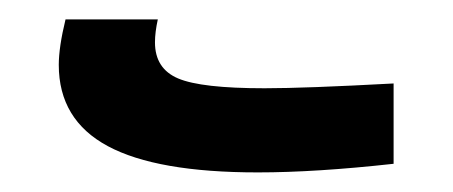

<svg xmlns="http://www.w3.org/2000/svg" viewBox="-20 -406 462 196"><path d="M381.8 -320.8V-238.8Q302.2 -230 243.2 -230Q140.1 -230 90.1 -256.8Q40 -283.7 40 -339.8Q40 -357.9 46.9 -386.2H141.1Q138.2 -373 138.2 -362.8Q138.2 -335.9 161.9 -325.9Q185.5 -315.9 250 -315.9Q291.5 -315.9 381.8 -320.8Z"/></svg>

Font: LT Superior Med
Style: Regular
Weight: 500
Designer: Daniel Lyons
Foundry: LyonsType
Version: Version 1.000